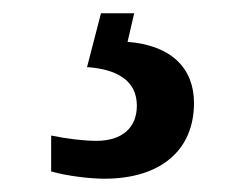

<svg xmlns="http://www.w3.org/2000/svg" viewBox="-20 -29 373 289"><path d="M137 240C222 240 272 197 272 126C272 73 237 39 172 34L182 -9H132L111 72C154 75 186 91 186 130C186 164 163 183 125 183C107 183 81 180 57 175V229C81 236 116 240 137 240Z"/></svg>

Font: Noto Serif Ethiopic Medium
Style: Regular
Weight: 500
Designer: Monotype Design Team
Foundry: Monotype Imaging Inc.
Version: Version 2.102